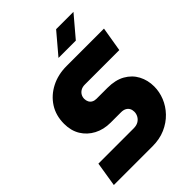

<svg xmlns="http://www.w3.org/2000/svg" viewBox="-253 -1021 1143 1143"><g transform="rotate(-45 319.0 -449.5)"><path d="M19 0 44 -155H341Q365 -155 381 -164.5Q397 -174 405.5 -189.5Q414 -205 414 -222Q414 -238 407.5 -250Q401 -262 388 -269Q375 -276 355 -276H268Q210 -276 164.5 -300Q119 -324 93 -366.5Q67 -409 67 -467Q67 -537 100.5 -589Q134 -641 191.5 -670.5Q249 -700 321 -700H636L610 -545H320Q300 -545 286 -537Q272 -529 264.5 -516Q257 -503 257 -487Q257 -473 263 -461Q269 -449 281 -442.5Q293 -436 309 -436H401Q468 -436 513 -410.5Q558 -385 581 -341.5Q604 -298 604 -245Q604 -200 586.5 -156.5Q569 -113 535 -77.5Q501 -42 453 -21Q405 0 344 0ZM321 -768 432 -899H578L467 -768Z"/></g></svg>

Font: MuseoModerno Thin ExtraBold
Style: Italic
Weight: 800
Italic angle: -9°
Version: Version 1.003